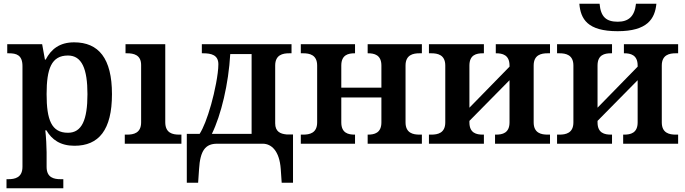

<svg xmlns="http://www.w3.org/2000/svg" viewBox="-20 -774 3691 1034"><path d="M15 240H321V191H306C271 191 231 183 231 125V46C231 19 228 -39 224 -72H230C259 -22 305 11 381 11C512 11 583 -74 583 -267C583 -460 511 -546 379 -546C301 -546 255 -509 226 -453H222L207 -536H19V-487H28C68 -487 101 -478 101 -418V124C101 183 60 191 25 191H15ZM346 -59C257 -59 231 -129 231 -267C231 -404 257 -475 346 -475C421 -475 451 -403 451 -267C451 -129 421 -59 346 -59Z M652 0H957V-49H945C910 -49 870 -57 870 -116V-536H656V-487H665C699 -487 740 -479 740 -424V-115C740 -57 699 -49 665 -49H652Z M986 210H1047L1052 137C1058 37 1086 0 1149 0H1397C1440 1 1485 36 1492 137L1497 210H1558V-50H1523C1490 -53 1462 -65 1462 -110V-421C1462 -479 1503 -487 1537 -487H1550V-536H1067V-487H1074C1118 -487 1156 -478 1156 -428C1156 -375 1136 -278 1117 -211C1096 -137 1075 -84 1055 -53H986ZM1121 -53C1171 -155 1211 -323 1220 -483H1335V-53Z M1600 0H1892V-49H1890C1856 -49 1818 -57 1818 -115V-249H2034V-115C2034 -57 1995 -49 1962 -49H1960V0H2252V-49H2239C2205 -49 2164 -57 2164 -115V-421C2164 -479 2205 -487 2239 -487H2252V-536H1960V-487H1962C1995 -487 2034 -479 2034 -421V-302H1818V-421C1818 -479 1856 -487 1890 -487H1892V-536H1600V-487H1613C1647 -487 1688 -479 1688 -421V-115C1688 -57 1647 -49 1613 -49H1600Z M2290 0H2586V-49H2580C2546 -49 2508 -57 2508 -115V-123L2724 -342V-115C2724 -57 2685 -49 2652 -49H2646V0H2942V-49H2929C2895 -49 2854 -57 2854 -115V-421C2854 -479 2895 -487 2929 -487H2942V-536H2650V-487H2652C2685 -487 2724 -479 2724 -421V-415L2508 -194V-421C2508 -479 2546 -487 2580 -487H2586V-536H2290V-487H2303C2337 -487 2378 -479 2378 -421V-115C2378 -57 2337 -49 2303 -49H2290Z M3306 -606C3467 -606 3507 -673 3515 -754H3405C3398 -685 3364 -657 3307 -657C3245 -657 3215 -683 3209 -754H3100C3107 -672 3143 -606 3306 -606ZM2980 0H3276V-49H3270C3236 -49 3198 -57 3198 -115V-123L3414 -342V-115C3414 -57 3375 -49 3342 -49H3336V0H3632V-49H3619C3585 -49 3544 -57 3544 -115V-421C3544 -479 3585 -487 3619 -487H3632V-536H3340V-487H3342C3375 -487 3414 -479 3414 -421V-415L3198 -194V-421C3198 -479 3236 -487 3270 -487H3276V-536H2980V-487H2993C3027 -487 3068 -479 3068 -421V-115C3068 -57 3027 -49 2993 -49H2980Z"/></svg>

Font: Noto Serif Semi
Style: Regular
Weight: 600
Designer: Monotype Design Team
Foundry: Monotype Imaging Inc.
Version: Version 1.002